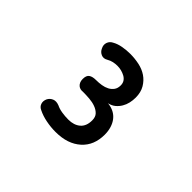

<svg xmlns="http://www.w3.org/2000/svg" viewBox="-100 -1055 799 799"><g transform="rotate(45 300.0 -655.0)"><path d="M180 -452Q166 -458 161.5 -471.5Q157 -485 164 -500Q171 -513 184.5 -518.5Q198 -524 216 -517Q230 -510 249 -507Q268 -504 287 -504Q320 -504 340 -521Q360 -538 360 -572Q360 -592 349.5 -603Q339 -614 322.5 -620Q306 -626 286.5 -627.5Q267 -629 250 -629Q242 -628 235 -629.5Q228 -631 222.5 -635.5Q217 -640 213.5 -647.5Q210 -655 210 -666Q210 -687 221 -694.5Q232 -702 252 -702Q269 -702 284.5 -704.5Q300 -707 312.5 -713.5Q325 -720 333 -731Q341 -742 341 -759Q341 -772 335 -781Q329 -790 319 -795.5Q309 -801 297.5 -804Q286 -807 274 -807Q262 -807 250 -804.5Q238 -802 226 -795Q211 -786 197 -792Q183 -798 177 -812Q169 -827 174 -841.5Q179 -856 194 -863Q210 -872 232 -876Q254 -880 276 -880Q303 -880 329 -874.5Q355 -869 375 -855.5Q395 -842 408 -820Q421 -798 421 -767Q421 -751 417.5 -735.5Q414 -720 406 -706.5Q398 -693 386 -683Q374 -673 356 -669Q376 -667 391.5 -659Q407 -651 417.5 -637.5Q428 -624 433.5 -606Q439 -588 439 -567Q439 -536 429 -511Q419 -486 398.5 -467.5Q378 -449 350 -439.5Q322 -430 285 -430Q258 -430 230 -435.5Q202 -441 180 -452Z"/></g></svg>

Font: Maple Mono Medium
Style: Regular
Weight: 500
Monospace: yes
Designer: subframe7536
Version: Version 7.000